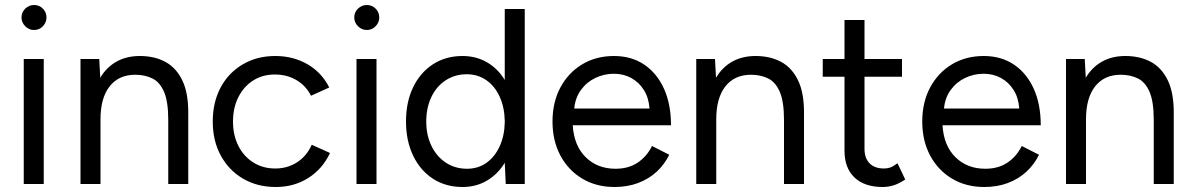

<svg xmlns="http://www.w3.org/2000/svg" viewBox="-20 -736 4772 768"><path d="M75 0V-500H155V0ZM116 -616Q96 -616 81 -631Q66 -646 66 -666Q66 -687 81 -701.5Q96 -716 116 -716Q137 -716 151.5 -701.5Q166 -687 166 -666Q166 -646 151.5 -631Q137 -616 116 -616Z M302 0V-500H377L381 -425Q406 -467 446 -489.5Q486 -512 539 -512Q598 -512 641.5 -488.5Q685 -465 709.5 -414Q734 -363 733 -280V0H653V-256Q653 -330 636 -369Q619 -408 589 -422.5Q559 -437 521 -437Q455 -437 418.5 -390.5Q382 -344 382 -259V0Z M1083 12Q1009 12 952 -21.5Q895 -55 863 -114Q831 -173 831 -250Q831 -327 862.5 -386Q894 -445 951 -478.5Q1008 -512 1081 -512Q1153 -512 1210 -479Q1267 -446 1297 -386L1224 -353Q1204 -393 1166 -415.5Q1128 -438 1079 -438Q1030 -438 992.5 -414Q955 -390 933.5 -347.5Q912 -305 912 -250Q912 -195 933.5 -152.5Q955 -110 993.5 -86Q1032 -62 1081 -62Q1130 -62 1168.5 -87Q1207 -112 1227 -157L1300 -124Q1270 -60 1213 -24Q1156 12 1083 12Z M1406 0V-500H1486V0ZM1447 -616Q1427 -616 1412 -631Q1397 -646 1397 -666Q1397 -687 1412 -701.5Q1427 -716 1447 -716Q1468 -716 1482.5 -701.5Q1497 -687 1497 -666Q1497 -646 1482.5 -631Q1468 -616 1447 -616Z M1830 12Q1763 12 1712 -21Q1661 -54 1632.5 -113.5Q1604 -173 1604 -250Q1604 -328 1632.5 -387Q1661 -446 1712 -479Q1763 -512 1830 -512Q1885 -512 1928.5 -486.5Q1972 -461 1999 -416V-700H2079V0H2003L1999 -85Q1972 -40 1928.5 -14Q1885 12 1830 12ZM1848 -61Q1892 -61 1925.5 -84.5Q1959 -108 1978.5 -150.5Q1998 -193 1999 -246V-253Q1998 -307 1978.5 -349.5Q1959 -392 1925 -415.5Q1891 -439 1847 -439Q1800 -439 1763 -415Q1726 -391 1705.5 -348Q1685 -305 1685 -250Q1685 -195 1706 -152Q1727 -109 1764 -85Q1801 -61 1848 -61Z M2438 12Q2365 12 2309 -21.5Q2253 -55 2221.5 -114Q2190 -173 2190 -250Q2190 -327 2221.5 -386Q2253 -445 2308.5 -478.5Q2364 -512 2436 -512Q2506 -512 2557 -477.5Q2608 -443 2636 -381Q2664 -319 2664 -235H2271Q2276 -153 2323 -107Q2370 -61 2442 -61Q2495 -61 2531.5 -86Q2568 -111 2588 -152L2657 -117Q2638 -78 2606.5 -49Q2575 -20 2532.5 -4Q2490 12 2438 12ZM2277 -302H2578Q2575 -345 2555.5 -376Q2536 -407 2505 -424Q2474 -441 2435 -441Q2397 -441 2362 -424.5Q2327 -408 2304 -376.5Q2281 -345 2277 -302Z M2765 0V-500H2840L2844 -425Q2869 -467 2909 -489.5Q2949 -512 3002 -512Q3061 -512 3104.5 -488.5Q3148 -465 3172.5 -414Q3197 -363 3196 -280V0H3116V-256Q3116 -330 3099 -369Q3082 -408 3052 -422.5Q3022 -437 2984 -437Q2918 -437 2881.5 -390.5Q2845 -344 2845 -259V0Z M3511 12Q3438 12 3398 -26Q3358 -64 3358 -133V-429H3271V-500H3358V-656H3438V-500H3588V-429H3438V-141Q3438 -103 3458.5 -82.5Q3479 -62 3516 -62Q3528 -62 3539.5 -65.5Q3551 -69 3570 -83L3601 -18Q3575 -1 3554 5.5Q3533 12 3511 12Z M3917 12Q3844 12 3788 -21.5Q3732 -55 3700.5 -114Q3669 -173 3669 -250Q3669 -327 3700.5 -386Q3732 -445 3787.5 -478.5Q3843 -512 3915 -512Q3985 -512 4036 -477.5Q4087 -443 4115 -381Q4143 -319 4143 -235H3750Q3755 -153 3802 -107Q3849 -61 3921 -61Q3974 -61 4010.5 -86Q4047 -111 4067 -152L4136 -117Q4117 -78 4085.5 -49Q4054 -20 4011.5 -4Q3969 12 3917 12ZM3756 -302H4057Q4054 -345 4034.5 -376Q4015 -407 3984 -424Q3953 -441 3914 -441Q3876 -441 3841 -424.5Q3806 -408 3783 -376.5Q3760 -345 3756 -302Z M4244 0V-500H4319L4323 -425Q4348 -467 4388 -489.5Q4428 -512 4481 -512Q4540 -512 4583.5 -488.5Q4627 -465 4651.5 -414Q4676 -363 4675 -280V0H4595V-256Q4595 -330 4578 -369Q4561 -408 4531 -422.5Q4501 -437 4463 -437Q4397 -437 4360.5 -390.5Q4324 -344 4324 -259V0Z"/></svg>

Font: Figtree Light
Style: Regular
Weight: 400
Version: Version 2.002